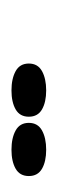

<svg xmlns="http://www.w3.org/2000/svg" viewBox="100 -758 102 343"><g transform="rotate(-90 151.5 -587.0)"><path d="M161 -556Q140 -556 127 -563.5Q114 -571 114 -587Q114 -603 127 -610.5Q140 -618 161 -618Q182 -618 195.5 -610.5Q209 -603 209 -587Q209 -571 195.5 -563.5Q182 -556 161 -556ZM55 -556Q34 -556 21 -563.5Q8 -571 8 -587Q8 -603 21 -610.5Q34 -618 55 -618Q76 -618 89.5 -610.5Q103 -603 103 -587Q103 -571 89.5 -563.5Q76 -556 55 -556Z"/></g></svg>

Font: Jura
Style: Bold
Weight: 700
Designer: Ed Merritt
Foundry: Ten by Twenty
Version: Version 1.007